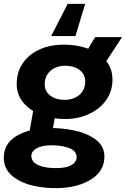

<svg xmlns="http://www.w3.org/2000/svg" viewBox="-38 -764 653 996"><path d="M48.6 -328.8Q48.6 -388.8 79.5 -435Q110.4 -481.2 165.9 -506.8Q221.4 -532.4 294 -532.4Q360.2 -532.4 417.6 -512.1Q475 -491.8 510.2 -450.9Q545.4 -410 545.4 -350.8Q545.4 -291.4 512.7 -244.9Q480 -198.4 423.6 -172.5Q367.2 -146.6 298.8 -146.6Q235 -146.6 177.6 -167.5Q120.2 -188.4 84.4 -229.9Q48.6 -271.4 48.6 -328.8ZM-18.2 57.4Q-20 -18.2 47 -58.1Q114 -98 214 -99.8Q278.2 -101 343.9 -87.9Q409.6 -74.8 456 -41.8Q502.4 -8.8 503.6 45.6Q504.8 121.2 436.6 165.3Q368.4 209.4 262.4 211.8Q197 213.6 133.1 199Q69.2 184.4 26.1 149Q-17 113.6 -18.2 57.4ZM359.6 50.8Q359 17.2 318.5 3.1Q278 -11 226.6 -10.4Q178.4 -9.8 151.5 5.4Q124.6 20.6 124.6 46.8Q125.2 67.2 141.8 81.1Q158.4 95 188.7 101.8Q219 108.6 259.4 108Q307 107.4 333.3 91.9Q359.6 76.4 359.6 50.8ZM140.2 -224.4 251.6 -183.4 227.8 -49 109.4 -47.2ZM404.2 -341.6Q404.2 -366.2 390.9 -384.7Q377.6 -403.2 353.8 -413.1Q330 -423 299.6 -423Q270.2 -423 246.1 -411.4Q222 -399.8 207.9 -378Q193.8 -356.2 193.8 -326.8Q193.8 -302.2 207.1 -284Q220.4 -265.8 243.9 -255.9Q267.4 -246 297.2 -246Q327.8 -246 352.2 -257.6Q376.6 -269.2 390.4 -291Q404.2 -312.8 404.2 -341.6ZM455.8 -571.4 594.8 -571.4 493.6 -416 406.4 -481.2Q416 -505.8 430.7 -530.9Q445.4 -556 455.8 -571.4ZM353.4 -576.8H227.4L313 -743.8H403.8Z"/></svg>

Font: Fixel Italic Variable 20240409 Display Thin
Style: Italic
Weight: 100
Italic angle: -10°
Designer: AlfaBravo + MacPaw
Foundry: Kyrylo Tkachov, Marchela Mozhyna, Serhii Makarenko, Maria Weinstein, Zakhar Kryvoshyya
Version: Version 1.211;Glyphs 3.2 (3225)